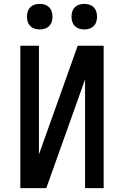

<svg xmlns="http://www.w3.org/2000/svg" viewBox="-20 -971 640 991"><path d="M85 0V-735H181V-174L313 -544L381 -735H515V0H419V-561L219 0ZM415 -819Q402 -819 389 -823Q376 -827 366.5 -836.5Q357 -846 353 -859Q349 -872 349 -885Q349 -898 353 -911Q357 -924 366.5 -933.5Q376 -943 389 -947Q402 -951 415 -951Q428 -951 441 -947Q454 -943 463.5 -933.5Q473 -924 477 -911Q481 -898 481 -885Q481 -872 477 -859Q473 -846 463.5 -836.5Q454 -827 441 -823Q428 -819 415 -819ZM185 -819Q172 -819 159 -823Q146 -827 136.5 -836.5Q127 -846 123 -859Q119 -872 119 -885Q119 -898 123 -911Q127 -924 136.5 -933.5Q146 -943 159 -947Q172 -951 185 -951Q198 -951 211 -947Q224 -943 233.5 -933.5Q243 -924 247 -911Q251 -898 251 -885Q251 -872 247 -859Q243 -846 233.5 -836.5Q224 -827 211 -823Q198 -819 185 -819Z"/></svg>

Font: Iosevka Aile Medium
Style: Regular
Weight: 500
Designer: Belleve Invis
Foundry: Belleve Invis
Version: Version 27.3.5; ttfautohint (v1.8.4)